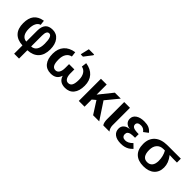

<svg xmlns="http://www.w3.org/2000/svg" viewBox="158 -1883 3237 3237"><g transform="rotate(45 1777.0 -264.0)"><path d="M676.8 -275.9Q676.8 -142.6 608.6 -70.1Q540.5 2.4 412.6 8.8V207.5H296.4V9.8Q170.9 4.4 105 -65.4Q39.1 -135.3 39.1 -265.6Q39.1 -386.2 91.8 -453.6Q144.5 -521 258.3 -540L268.6 -452.6Q223.1 -440.9 198.2 -391.8Q173.3 -342.8 173.3 -265.6Q173.3 -179.7 204.6 -132.8Q235.8 -85.9 296.4 -81.5V-342.8Q296.4 -439.5 338.9 -489.3Q381.3 -539.1 472.2 -539.1Q565.4 -539.1 621.1 -467.5Q676.8 -396 676.8 -275.9ZM542.5 -276.9Q542.5 -454.1 472.7 -454.1Q412.6 -454.1 412.6 -341.3V-81.1Q475.1 -84 508.8 -132.8Q542.5 -181.6 542.5 -276.9Z M1201.2 -231.4Q1201.2 -162.1 1224.1 -124Q1247.1 -85.9 1288.6 -85.9Q1335.9 -85.9 1358.4 -125.7Q1380.9 -165.5 1380.9 -253.4Q1380.9 -332.5 1348.4 -383.8Q1315.9 -435.1 1256.8 -446.3L1268.1 -538.6Q1389.6 -520.5 1455.1 -446.3Q1520.5 -372.1 1520.5 -252.4Q1520.5 -127 1464.8 -58.6Q1409.2 9.8 1308.1 9.8Q1173.3 9.8 1138.7 -106.4H1136.7Q1102.1 9.8 967.3 9.8Q866.2 9.8 810.5 -58.6Q754.9 -127 754.9 -252.4Q754.9 -372.6 820.3 -446.5Q885.7 -520.5 1006.8 -538.6L1018.1 -447.3Q960.4 -436 927.2 -386Q894 -335.9 894 -254.4Q894 -166 916.7 -126.2Q939.5 -86.4 985.8 -86.4Q1027.8 -86.4 1051.5 -124.5Q1075.2 -162.6 1075.2 -231.4V-322.8H1201.2ZM1100.1 -577.6V-593.8L1133.8 -736.3H1259.3V-718.3L1151.4 -577.6Z M1971.2 0 1829.1 -222.2 1767.1 -170.4V0H1629.9V-528.3H1767.1V-287.1L1960.9 -528.3H2103L1917.5 -302.7L2117.2 0Z M2214.8 0Q2200.2 -15.6 2192.4 -48.6Q2184.6 -81.5 2184.6 -115.2V-528.3H2322.3V-110.8Q2322.3 -81.5 2332.8 -50.5Q2343.3 -19.5 2361.3 0Z M2652.3 -82Q2719.7 -82 2784.2 -148.9L2854 -80.6Q2818.4 -43.9 2789.3 -26.9Q2760.3 -9.8 2723.6 0Q2687 9.8 2638.2 9.8Q2541 9.8 2487.1 -30.8Q2433.1 -71.3 2433.1 -145Q2433.1 -200.2 2471.4 -233.6Q2509.8 -267.1 2573.7 -272.5V-273.4Q2515.6 -279.3 2482.4 -312Q2449.2 -344.7 2449.2 -396.5Q2449.2 -461.4 2505.6 -499.8Q2562 -538.1 2655.8 -538.1Q2722.7 -538.1 2767.1 -519.5Q2811.5 -501 2846.2 -455.6L2767.1 -395.5Q2746.6 -423.3 2721.9 -437Q2697.3 -450.7 2663.6 -450.7Q2622.6 -450.7 2601.1 -434.8Q2579.6 -418.9 2579.6 -391.1Q2579.6 -354 2614 -336.2Q2648.4 -318.4 2739.7 -318.4V-231.9Q2667.5 -231.9 2637 -224.6Q2606.4 -217.3 2590.3 -200.4Q2574.2 -183.6 2574.2 -153.3Q2574.2 -118.2 2595 -100.1Q2615.7 -82 2652.3 -82Z M3441.4 -223.6Q3441.4 -114.3 3371.6 -52.2Q3301.8 9.8 3176.8 9.8Q3048.3 9.8 2978.8 -58.1Q2909.2 -126 2909.2 -255.9Q2909.2 -385.3 2990.2 -456.8Q3071.3 -528.3 3221.2 -528.3H3534.7V-435.5H3439.5L3359.4 -438.5V-436.5Q3402.3 -381.3 3421.9 -329.1Q3441.4 -276.9 3441.4 -223.6ZM3297.9 -240.2Q3297.9 -345.7 3248 -435.5H3211.9Q3139.2 -435.5 3096.2 -387.7Q3053.2 -339.8 3053.2 -255.9Q3053.2 -84 3173.3 -84Q3233.9 -84 3265.9 -124Q3297.9 -164.1 3297.9 -240.2Z"/></g></svg>

Font: Arial
Style: Bold
Weight: 700
Designer: Steve Matteson
Foundry: Ascender Corporation
Version: Version 2.00.3